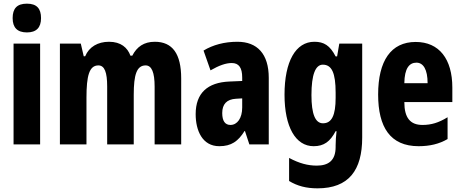

<svg xmlns="http://www.w3.org/2000/svg" viewBox="-20 -788 2519 1048"><path d="M127 -768C73 -768 49 -742 49 -689C49 -637 75 -611 127 -611C178 -611 204 -637 204 -689C204 -741 181 -768 127 -768ZM199 -550H54V0H199Z M825 -560C766 -560 727 -533 702 -484H692C676 -528 640 -560 575 -560C514 -560 466 -532 445 -481H437L421 -550H307V0H452V-255C452 -374 467 -431 517 -431C551 -431 565 -393 565 -316V0H710V-271C710 -380 726 -431 775 -431C808 -431 824 -393 824 -315V0H969V-360C969 -495 921 -560 825 -560Z M1276 -560C1205 -560 1142 -543 1091 -512L1129 -404C1176 -431 1213 -444 1245 -444C1284 -444 1302 -418 1302 -365V-346L1232 -343C1113 -338 1048 -280 1048 -165C1048 -76 1084 10 1177 10C1243 10 1280 -17 1315 -73H1317L1341 0H1447V-363C1447 -494 1384 -560 1276 -560ZM1268 -249 1302 -251V-201C1302 -143 1275 -106 1238 -106C1209 -106 1193 -127 1193 -171C1193 -220 1218 -246 1268 -249Z M1696 -560C1594 -560 1533 -453 1533 -271C1533 -96 1593 10 1692 10C1748 10 1782 -15 1812 -72H1817C1814 -49 1812 -16 1812 6V14C1812 89 1772 116 1709 116C1661 116 1614 104 1558 74V200C1603 227 1651 240 1713 240C1884 240 1957 141 1957 -37V-550H1832L1820 -480H1812C1781 -540 1748 -560 1696 -560ZM1742 -435C1791 -435 1812 -390 1812 -282V-254C1812 -159 1791 -115 1743 -115C1701 -115 1680 -165 1680 -269C1680 -381 1702 -435 1742 -435Z M2249 -559C2114 -559 2044 -456 2044 -272C2044 -94 2110 10 2265 10C2325 10 2377 -2 2423 -29V-148C2374 -118 2334 -106 2286 -106C2219 -106 2187 -145 2187 -231H2449V-310C2449 -466 2377 -559 2249 -559ZM2253 -446C2291 -446 2314 -408 2314 -334H2187C2188 -415 2214 -446 2253 -446Z"/></svg>

Font: Noto Sans Georgian ExtraCondensed ExtraBold
Style: Regular
Weight: 800
Width: 2
Designer: Monotype Design Team, Akaki Razmadze
Foundry: Google LLC
Version: Version 2.005